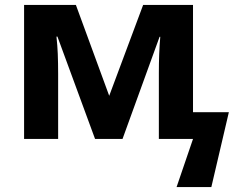

<svg xmlns="http://www.w3.org/2000/svg" viewBox="-20 -566 966 782"><path d="M912.1 -108.9 840.8 195.8H699.2L766.1 0H627V-268.1Q627 -308.6 628.4 -345.7Q629.9 -383.8 632.8 -416H629.9L479 0H367.2L213.9 -417H210Q213.9 -380.9 215.3 -346.7Q216.8 -308.6 216.8 -264.2V0H78.1V-545.9H289.1L424.8 -175.8L563 -545.9H766.1V-108.9Z"/></svg>

Font: Droid Sans Thai
Style: Bold
Weight: 700
Designer: Steve Matteson
Foundry: Ascender Corporation
Version: Version 1.00